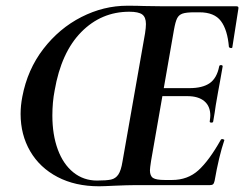

<svg xmlns="http://www.w3.org/2000/svg" viewBox="-20 -647 853 671"><path d="M52 -249Q52 -278 58 -309Q76 -404 131.5 -476Q187 -548 264.5 -587.5Q342 -627 425 -627Q461 -627 483 -626L554 -625H807Q815 -625 813 -616L805 -565L792 -482Q792 -479 788 -479Q785 -479 782.5 -480.5Q780 -482 780 -483Q775 -543 752 -573.5Q729 -604 677 -604H660Q631 -604 618 -599.5Q605 -595 599 -583Q593 -571 588 -543L508 -85Q504 -59 504 -52Q504 -32 515 -25Q526 -18 556 -18H581Q636 -18 673.5 -52Q711 -86 752 -159Q754 -161 756 -161Q759 -161 762 -159.5Q765 -158 764 -157Q745 -101 730 -15Q728 -6 724.5 -3Q721 0 713 0H450Q427 0 381 2Q341 4 326 4Q243 4 181 -28.5Q119 -61 85.5 -118.5Q52 -176 52 -249ZM408 -82 487 -531Q490 -551 490 -563Q490 -587 477 -596.5Q464 -606 432 -606Q334 -606 264 -535Q194 -464 171 -331Q163 -290 163 -243Q163 -176 182 -124.5Q201 -73 236.5 -44.5Q272 -16 319 -16Q352 -16 368 -19.5Q384 -23 393.5 -37Q403 -51 408 -82ZM713 -223Q715 -237 715 -243Q715 -276 694 -293.5Q673 -311 635 -311H502L505 -339H642Q688 -339 713 -356.5Q738 -374 746 -415Q747 -420 753 -419.5Q759 -419 758 -414L749 -363Q746 -348 742 -325L734 -279Q731 -256 725 -222Q724 -218 718 -218.5Q712 -219 713 -223Z"/></svg>

Font: Cormorant Garamond
Style: Bold Italic
Weight: 700
Italic angle: -10°
Designer: Christian Thalmann (Catharsis Fonts)
Foundry: Catharsis Fonts
Version: Version 4.000